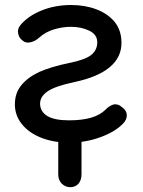

<svg xmlns="http://www.w3.org/2000/svg" viewBox="-20 -571 576 774"><path d="M263.7 183.6Q243.2 183.6 228.5 168.9Q214.8 154.3 214.8 131.8Q214.8 77.1 214.8 -34.2Q238.3 -40 308.6 -57.6Q308.6 -10.7 308.6 131.8Q308.6 154.3 296.9 168.9Q284.2 183.6 263.7 183.6ZM258.8 3.9Q196.3 3.9 146.5 -15.6Q96.7 -35.2 68.4 -70.3Q40 -105.5 40 -150.4Q40 -195.3 65.4 -226.6Q90.8 -258.8 138.7 -281.2Q188.5 -302.7 255.9 -316.4Q324.2 -330.1 347.7 -349.6Q372.1 -369.1 372.1 -400.4Q372.1 -431.6 339.8 -447.3Q307.6 -462.9 265.6 -462.9Q231.4 -462.9 196.3 -452.1Q162.1 -441.4 138.7 -419.9Q124 -406.2 106.4 -401.4Q87.9 -396.5 77.1 -403.3Q57.6 -415 53.7 -433.6Q48.8 -453.1 61.5 -468.8Q91.8 -505.9 146.5 -528.3Q201.2 -550.8 266.6 -550.8Q323.2 -550.8 369.1 -533.2Q415 -515.6 442.4 -482.4Q469.7 -448.2 469.7 -398.4Q469.7 -339.8 422.9 -300.8Q376 -260.7 280.3 -240.2Q201.2 -223.6 170.9 -202.1Q140.6 -180.7 141.6 -151.4Q142.6 -120.1 171.9 -102.5Q201.2 -85.9 258.8 -85.9Q310.5 -85.9 347.7 -96.7Q383.8 -107.4 405.3 -128.9Q418.9 -143.6 436.5 -149.4Q455.1 -154.3 473.6 -137.7Q491.2 -124 491.2 -106.4Q491.2 -87.9 475.6 -72.3Q443.4 -39.1 383.8 -17.6Q325.2 3.9 258.8 3.9Z"/></svg>

Font: Abed
Style: Bold
Weight: 700
Designer: Johan Aakerlund
Version: Version 3.105